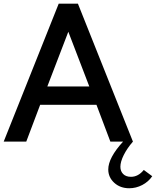

<svg xmlns="http://www.w3.org/2000/svg" viewBox="-36 -770 848 1044"><path d="M106.8 0H-15.9L283.2 -750H387.7L686.8 0Q655.5 35.9 637 72.7Q618.6 109.5 618.6 136.8Q618.6 160.9 633.6 176.1Q648.6 191.4 676.4 191.4Q715.5 191.4 745.9 154.1L791.8 188.2Q770.9 218.6 737.3 236.1Q703.6 253.6 666.8 253.6Q617.7 253.6 585.2 223.9Q552.7 194.1 552.7 151.4Q552.7 88.2 633.2 0H564.1L488.6 -200H182.3ZM335.5 -597.3 221.4 -300H449.5Z"/></svg>

Font: Spartan MB SemBd
Style: Regular
Weight: 600
Designer: Matt Bailey, Mirko Velimirovic
Foundry: Matt Bailey
Version: Version 1.005